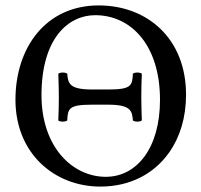

<svg xmlns="http://www.w3.org/2000/svg" viewBox="-20 -678 742 708"><path d="M666 -329C666 -536 523 -658 344 -658C150 -658 37 -504 37 -310C37 -113 180 10 350 10C461 10 549 -38 604 -116C644 -173 666 -245 666 -329ZM331 -622C463 -622 570 -512 570 -310C570 -131 484 -26 370 -26C248 -26 133 -135 133 -327C133 -537 232 -622 331 -622ZM319 -348C234 -348 231 -372 228 -406C222 -412 201 -412 195 -406C196 -371 197 -352 197 -318C197 -285 196 -264 195 -234C201 -228 222 -228 228 -234C230 -278 234 -292 319 -292H379C464 -292 467 -268 470 -234C476 -228 497 -228 503 -234C502 -269 501 -288 501 -322C501 -355 502 -376 503 -406C497 -412 476 -412 470 -406C468 -362 464 -348 379 -348Z"/></svg>

Font: Libertinus Serif
Style: Regular
Weight: 400
Designer: Philipp H. Poll, Khaled Hosny
Foundry: Caleb Maclennan
Version: Version 7.050;RELEASE